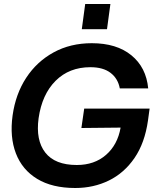

<svg xmlns="http://www.w3.org/2000/svg" viewBox="-20 -928 773 960"><path d="M356 12Q241 12 166 -33.5Q91 -79 59.5 -161Q28 -243 43 -351Q58 -458 111 -539Q164 -620 248 -666Q332 -712 439 -712Q563 -712 637 -651.5Q711 -591 721 -486H579Q570 -535 533 -563.5Q496 -592 432 -592Q326 -592 258 -524Q190 -456 173 -337Q158 -227 206.5 -165Q255 -103 364 -103Q452 -103 510 -153.5Q568 -204 583 -290L387 -288L401 -385H728L720 -326Q704 -213 652.5 -138Q601 -63 524.5 -25.5Q448 12 356 12ZM389 -782 406 -908H532L515 -782Z"/></svg>

Font: Host Grotesk
Style: Bold Italic
Weight: 700
Italic angle: -8°
Designer: Doğukan Karapınar
Foundry: Element Type
Version: Version 1.003; ttfautohint (v1.8.4.7-5d5b)